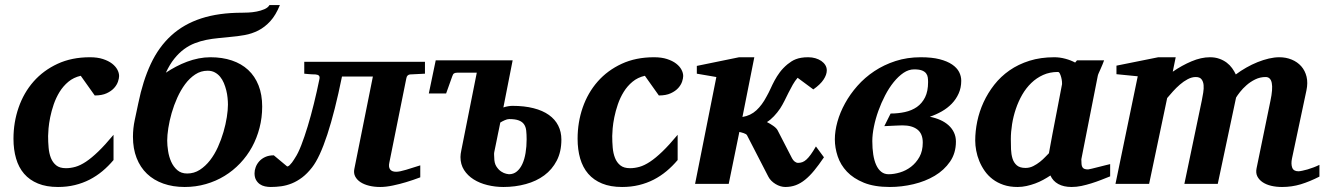

<svg xmlns="http://www.w3.org/2000/svg" viewBox="-20 -726 5232 758"><path d="M450.2 -425.8Q450.2 -417 445.8 -403.8Q441.4 -390.6 430.4 -378.4Q419.4 -366.2 400.9 -357.7Q382.3 -349.1 354 -349.1L298.8 -426.8Q270.5 -420.4 250 -403.3Q229.5 -386.2 215.3 -363.3Q201.2 -340.3 192.1 -314Q183.1 -287.6 178.2 -263.2Q173.3 -238.8 171.6 -219Q169.9 -199.2 169.9 -189Q169.9 -166 171.9 -143.3Q173.8 -120.6 180.9 -102.5Q188 -84.5 201.9 -73.2Q215.8 -62 240.2 -62Q258.8 -62 277.8 -67.4Q296.9 -72.8 319.1 -87.4Q341.3 -102.1 367.9 -127.7Q394.5 -153.3 428.2 -193.8V-94.2Q407.7 -69.8 384.3 -50.3Q360.8 -30.8 333.7 -16.8Q306.6 -2.9 275.6 4.6Q244.6 12.2 209 12.2Q163.1 12.2 129.9 -1.5Q96.7 -15.1 75.2 -40Q53.7 -64.9 43.5 -100.1Q33.2 -135.3 33.2 -178.2Q33.2 -243.2 53.5 -301.5Q73.7 -359.9 112.5 -404.1Q151.4 -448.2 207.3 -474.1Q263.2 -500 335 -500Q364.7 -500 386.5 -492.9Q408.2 -485.8 422.4 -474.9Q436.5 -463.9 443.4 -450.9Q450.2 -438 450.2 -425.8Z M879.9 -313Q879.9 -325.2 878.4 -339.8Q877 -354.5 873.3 -369.4Q869.6 -384.3 863.8 -398.2Q857.9 -412.1 849.1 -422.9Q840.3 -433.6 828.1 -440.2Q815.9 -446.8 799.8 -446.8Q772.9 -446.8 750.7 -432.1Q728.5 -417.5 710.9 -393.8Q693.4 -370.1 679.9 -340.3Q666.5 -310.5 657.7 -279.8Q648.9 -249 644.5 -220.5Q640.1 -191.9 640.1 -170.9Q640.1 -152.3 643.6 -129.9Q647 -107.4 655.8 -87.6Q664.6 -67.9 679.9 -54.4Q695.3 -41 718.8 -41Q746.1 -41 768.6 -55.4Q791 -69.8 809.1 -93Q827.1 -116.2 840.3 -145.5Q853.5 -174.8 862.3 -205.1Q871.1 -235.4 875.5 -263.7Q879.9 -292 879.9 -313ZM1085 -706.1Q1068.8 -666 1047.1 -642.3Q1025.4 -618.7 1000 -605.7Q974.6 -592.8 946 -587.6Q917.5 -582.5 888.2 -580.1Q864.7 -577.6 841.3 -575.4Q817.9 -573.2 794.7 -568.6Q771.5 -564 749.3 -555.4Q727.1 -546.9 706.8 -532Q686.5 -517.1 668.2 -494.4Q649.9 -471.7 634.8 -439Q653.8 -451.7 675 -462.9Q696.3 -474.1 718.5 -482.4Q740.7 -490.7 764.2 -495.4Q787.6 -500 811 -500Q857.4 -500 895.3 -487.3Q933.1 -474.6 959.7 -450Q986.3 -425.3 1000.7 -388.9Q1015.1 -352.5 1015.1 -305.2Q1015.1 -261.7 1004.6 -221.2Q994.1 -180.7 974.9 -145.5Q955.6 -110.4 928 -81.3Q900.4 -52.2 866.5 -31.5Q832.5 -10.7 792.7 0.7Q752.9 12.2 709 12.2Q662.6 12.2 624.8 -1.2Q586.9 -14.6 560.3 -40Q533.7 -65.4 519.3 -102.3Q504.9 -139.2 504.9 -186Q504.9 -219.2 512 -252.4Q519 -285.6 525.9 -317.9Q543.9 -406.7 575.4 -473.9Q606.9 -541 656.2 -585.9Q705.6 -630.9 774.4 -653.3Q843.3 -675.8 936 -675.8Q944.8 -675.8 960.7 -676.5Q976.6 -677.2 993.2 -680.4Q1009.8 -683.6 1023.9 -689.7Q1038.1 -695.8 1043.9 -706.1Z M1598.1 -432.1Q1592.8 -431.2 1589.1 -427.7Q1585.4 -424.3 1584 -416L1517.1 -84Q1513.2 -66.9 1520 -57.4Q1526.9 -47.9 1543.9 -47.9Q1557.6 -47.9 1583.3 -55.7Q1608.9 -63.5 1639.2 -73.2V-25.9Q1610.8 -15.1 1583 -6.8Q1559.1 0.5 1531.5 6.3Q1503.9 12.2 1481 12.2Q1457.5 12.2 1437.5 7.3Q1417.5 2.4 1403.3 -6.8Q1389.2 -16.1 1382.3 -29.3Q1375.5 -42.5 1378.9 -59.1L1452.1 -423.8H1330.1Q1302.2 -286.1 1272.2 -194.8Q1242.2 -103.5 1211.9 -64.9Q1192.9 -40.5 1172.9 -25.4Q1152.8 -10.3 1132.3 -2Q1111.8 6.3 1090.8 9.3Q1069.8 12.2 1048.8 12.2Q1037.6 12.2 1026.1 9.8Q1014.6 7.3 1005.6 1Q996.6 -5.4 990.7 -15.9Q984.9 -26.4 984.9 -42Q984.9 -53.7 989.5 -66.2Q994.1 -78.6 1003.4 -89.1Q1012.7 -99.6 1027.1 -106.2Q1041.5 -112.8 1061 -112.8L1113.8 -68.8Q1118.2 -68.8 1123.3 -73.7Q1128.4 -78.6 1132.8 -84.5Q1137.2 -90.3 1140.6 -95.9Q1144 -101.6 1145 -103Q1156.7 -120.1 1169.4 -152.8Q1182.1 -185.5 1194.8 -227.3Q1207.5 -269 1219.2 -316.7Q1231 -364.3 1240.7 -412.1Q1243.2 -422.4 1239.5 -426.8Q1235.8 -431.2 1226.1 -432.1Q1219.2 -432.1 1211.4 -432.6Q1204.6 -433.1 1196.8 -433.6Q1189 -434.1 1181.2 -435.1V-481.9H1657.7V-435.1Z M2059.1 -175.8Q2059.1 -195.8 2057.4 -210.7Q2055.7 -225.6 2048.6 -235.6Q2041.5 -245.6 2027.8 -250.7Q2014.2 -255.9 1990.2 -255.9Q1982.4 -255.9 1972.2 -251.2Q1961.9 -246.6 1955.1 -242.2Q1954.6 -238.8 1953.1 -232.2Q1951.7 -225.6 1950 -216.8Q1948.2 -208 1946 -197.8Q1943.8 -187.5 1941.9 -177.2Q1936.5 -153.3 1931.2 -125Q1930.2 -119.1 1930.7 -113.8Q1931.2 -108.4 1931.2 -104Q1931.2 -82 1939.7 -68.8Q1948.2 -55.7 1958.7 -48.8Q1969.2 -42 1978.5 -40Q1987.8 -38.1 1989.3 -38.1Q2007.3 -38.1 2020.5 -49.1Q2033.7 -60.1 2042.2 -78.6Q2050.8 -97.2 2054.9 -122.3Q2059.1 -147.5 2059.1 -175.8ZM2196.3 -174.8Q2196.3 -127 2178 -91.8Q2159.7 -56.6 2128.7 -33.7Q2097.7 -10.7 2055.9 0.7Q2014.2 12.2 1967.3 12.2Q1934.6 12.2 1904.1 4.6Q1873.5 -2.9 1849.9 -17.8Q1826.2 -32.7 1812 -54.9Q1797.9 -77.1 1797.9 -106Q1797.9 -111.8 1798.8 -118.7Q1799.8 -125.5 1801.3 -132.8L1862.3 -439H1785.2Q1777.3 -439 1772.7 -436.3Q1768.1 -433.6 1765.1 -423.8L1741.2 -356.9H1672.9L1700.2 -487.8H2003.9L1967.3 -301.8Q1977.1 -305.2 1986.6 -306.6Q1996.1 -308.1 2002.9 -308.1Q2050.3 -308.1 2086.4 -298.8Q2122.6 -289.6 2147 -272.2Q2171.4 -254.9 2183.8 -230.2Q2196.3 -205.6 2196.3 -174.8Z M2677.2 -425.8Q2677.2 -417 2672.9 -403.8Q2668.5 -390.6 2657.5 -378.4Q2646.5 -366.2 2627.9 -357.7Q2609.4 -349.1 2581.1 -349.1L2525.9 -426.8Q2497.6 -420.4 2477.1 -403.3Q2456.5 -386.2 2442.4 -363.3Q2428.2 -340.3 2419.2 -314Q2410.2 -287.6 2405.3 -263.2Q2400.4 -238.8 2398.7 -219Q2397 -199.2 2397 -189Q2397 -166 2398.9 -143.3Q2400.9 -120.6 2408 -102.5Q2415 -84.5 2429 -73.2Q2442.9 -62 2467.3 -62Q2485.8 -62 2504.9 -67.4Q2523.9 -72.8 2546.1 -87.4Q2568.4 -102.1 2595 -127.7Q2621.6 -153.3 2655.3 -193.8V-94.2Q2634.8 -69.8 2611.3 -50.3Q2587.9 -30.8 2560.8 -16.8Q2533.7 -2.9 2502.7 4.6Q2471.7 12.2 2436 12.2Q2390.1 12.2 2356.9 -1.5Q2323.7 -15.1 2302.2 -40Q2280.8 -64.9 2270.5 -100.1Q2260.3 -135.3 2260.3 -178.2Q2260.3 -243.2 2280.5 -301.5Q2300.8 -359.9 2339.6 -404.1Q2378.4 -448.2 2434.3 -474.1Q2490.2 -500 2562 -500Q2591.8 -500 2613.5 -492.9Q2635.3 -485.8 2649.4 -474.9Q2663.6 -463.9 2670.4 -450.9Q2677.2 -438 2677.2 -425.8Z M3244.1 -448.2Q3244.1 -431.2 3231.4 -411.9Q3218.8 -392.6 3190.9 -373L3128.9 -418.9Q3118.7 -407.2 3109.9 -391.8Q3101.1 -376.5 3093 -360.1Q3085 -343.8 3076.9 -327.6Q3068.8 -311.5 3060.1 -297.9Q3048.8 -281.2 3035.4 -267.1Q3022 -252.9 3007.8 -244.1Q3020.5 -237.8 3033 -229Q3045.4 -220.2 3049.8 -211.9L3106.9 -101.1Q3110.8 -93.3 3117.4 -88.1Q3124 -83 3130.9 -83Q3139.6 -83 3147.7 -85.9Q3155.8 -88.9 3163.8 -96.2Q3171.9 -103.5 3180.9 -116Q3189.9 -128.4 3201.2 -147.9L3232.9 -105Q3212.4 -74.7 3194.3 -52.7Q3176.3 -30.8 3158.4 -16.4Q3140.6 -2 3121.6 5.1Q3102.5 12.2 3080.1 12.2Q3071.3 12.2 3061.3 9.3Q3051.3 6.3 3042 0.7Q3032.7 -4.9 3025.1 -12.5Q3017.6 -20 3013.2 -28.8L2929.2 -191.9Q2927.7 -194.8 2924.1 -196.8Q2920.4 -198.7 2916 -200.4Q2911.6 -202.1 2907 -203.1Q2902.3 -204.1 2898.9 -205.1L2856.9 0H2724.1L2808.1 -421.9L2731 -435.1V-465.8L2897.9 -500H2958L2911.1 -264.2Q2943.4 -269.5 2966.1 -290.5Q2988.8 -311.5 3005.9 -344.2Q3014.6 -359.4 3022 -375.7Q3029.3 -392.1 3038.1 -408.4Q3046.9 -424.8 3058.8 -440.9Q3070.8 -457 3088.9 -472.2Q3096.7 -478.5 3104.7 -483.6Q3112.8 -488.8 3122.3 -492.4Q3131.8 -496.1 3143.6 -498Q3155.3 -500 3170.9 -500Q3186 -500 3199.2 -496.1Q3212.4 -492.2 3222.4 -485.4Q3232.4 -478.5 3238.3 -469Q3244.1 -459.5 3244.1 -448.2Z M3644 -401.9Q3644 -411.1 3642.8 -420.2Q3641.6 -429.2 3636.2 -436.3Q3630.9 -443.4 3619.9 -447.8Q3608.9 -452.1 3588.9 -452.1Q3567.4 -452.1 3547.1 -438.5Q3526.9 -424.8 3508.3 -401.9Q3489.7 -378.9 3474.4 -349.4Q3459 -319.8 3447.8 -288.6Q3436.5 -257.3 3430.2 -226.1Q3423.8 -194.8 3423.8 -168.9Q3423.8 -140.1 3427.5 -116.2Q3431.2 -92.3 3439 -75Q3446.8 -57.6 3459 -47.9Q3471.2 -38.1 3488.3 -38.1Q3509.3 -38.1 3533 -45.2Q3556.6 -52.2 3576.7 -67.6Q3596.7 -83 3609.9 -106.4Q3623 -129.9 3623 -163.1Q3623 -198.2 3601.8 -214.6Q3580.6 -231 3543.9 -231Q3539.6 -231 3531.5 -230.7Q3523.4 -230.5 3513.7 -230Q3503.9 -229.5 3492.7 -229Q3481.4 -228.5 3471.2 -228L3496.1 -277.8Q3525.9 -277.8 3552.7 -283.7Q3579.6 -289.6 3599.9 -303.7Q3620.1 -317.9 3632.1 -341.8Q3644 -365.7 3644 -401.9ZM3774.9 -407.2Q3774.9 -379.4 3764.6 -356.7Q3754.4 -334 3737.3 -316.4Q3720.2 -298.8 3697.8 -286.1Q3675.3 -273.4 3650.9 -265.1Q3673.3 -260.7 3692.4 -252.2Q3711.4 -243.7 3725.1 -231.2Q3738.8 -218.8 3746.3 -202.6Q3753.9 -186.5 3753.9 -167Q3753.9 -121.6 3730.7 -87.9Q3707.5 -54.2 3670.2 -32Q3632.8 -9.8 3586.2 1.2Q3539.6 12.2 3493.2 12.2Q3432.1 12.2 3390.6 -4.6Q3349.1 -21.5 3323.7 -48.3Q3298.3 -75.2 3287.1 -108.9Q3275.9 -142.6 3275.9 -175.8Q3275.9 -208.5 3286.1 -245.4Q3296.4 -282.2 3316.2 -318.1Q3335.9 -354 3365 -387Q3394 -419.9 3431.9 -445.1Q3469.7 -470.2 3515.6 -485.1Q3561.5 -500 3615.2 -500Q3659.2 -500 3689.5 -492.2Q3719.7 -484.4 3738.8 -471.4Q3757.8 -458.5 3766.4 -441.9Q3774.9 -425.3 3774.9 -407.2Z M4172.9 -394Q4173.3 -396 4172.6 -403.8Q4171.9 -411.6 4169.7 -420.2Q4167.5 -428.7 4164.3 -435.3Q4161.1 -441.9 4156.7 -441.9Q4124.5 -441.9 4098.4 -430.2Q4072.3 -418.5 4051.5 -398.4Q4030.8 -378.4 4015.6 -352.1Q4000.5 -325.7 3990.5 -296.1Q3980.5 -266.6 3975.6 -235.8Q3970.7 -205.1 3970.7 -176.8Q3970.7 -156.7 3971.4 -136.7Q3972.2 -116.7 3977.3 -100.1Q3982.4 -83.5 3994.4 -73.2Q4006.3 -63 4028.8 -63Q4044.9 -63 4059.3 -70.3Q4073.7 -77.6 4085.7 -87.2Q4097.7 -96.7 4106.7 -106.4Q4115.7 -116.2 4121.1 -121.1Q4124.5 -141.1 4126.7 -152.1Q4128.9 -163.1 4130.6 -173.1Q4132.3 -183.1 4134.8 -195.8Q4137.2 -208.5 4141.8 -232.2Q4146.5 -255.9 4153.8 -294.2Q4161.1 -332.5 4172.9 -394ZM4362.8 -29.8Q4345.7 -22.9 4326.9 -15.6Q4308.1 -8.3 4288.6 -2.2Q4269 3.9 4249.5 8.1Q4230 12.2 4210.9 12.2Q4179.2 12.2 4158 0.5Q4136.7 -11.2 4127 -33.2Q4113.8 -24.4 4098.6 -16.1Q4083.5 -7.8 4066.9 -1.7Q4050.3 4.4 4032.7 8.3Q4015.1 12.2 3997.1 12.2Q3966.3 12.2 3941.9 3.9Q3917.5 -4.4 3898.9 -18.6Q3880.4 -32.7 3867.4 -51.3Q3854.5 -69.8 3846.2 -90.1Q3837.9 -110.4 3834 -131.3Q3830.1 -152.3 3830.1 -170.9Q3830.1 -208 3838.1 -246.8Q3846.2 -285.6 3863 -322.3Q3879.9 -358.9 3905.3 -391.4Q3930.7 -423.8 3965.3 -448Q4000 -472.2 4044.2 -486.1Q4088.4 -500 4142.1 -500Q4164.1 -500 4185.8 -494.1Q4207.5 -488.3 4224.6 -479L4231.9 -487.8H4338.9Q4336.4 -480.5 4332.5 -471.2Q4328.6 -461.9 4324.7 -453.1Q4320.8 -444.3 4317.6 -437.3Q4314.5 -430.2 4314 -426.8L4249 -97.2Q4249 -85.9 4249.8 -78.1Q4250.5 -70.3 4253.4 -65.7Q4256.3 -61 4261.7 -59.1Q4267.1 -57.1 4275.9 -57.1Q4277.8 -57.1 4290.3 -60.1Q4302.7 -63 4317.6 -66.9Q4332.5 -70.8 4345.7 -74Q4358.9 -77.1 4362.8 -78.1Z M5189 -28.8Q5150.9 -9.3 5115.5 1.5Q5080.1 12.2 5041.5 12.2Q5018.6 12.2 4998.8 7.6Q4979 2.9 4964.8 -6.6Q4950.7 -16.1 4943.8 -29.8Q4937 -43.5 4940.9 -62L4995.6 -328.1Q5015.6 -421.9 4976.6 -421.9Q4954.6 -421.9 4935.3 -412.4Q4916 -402.8 4901.1 -389.6Q4886.2 -376.5 4875.5 -362.8Q4864.7 -349.1 4859.9 -340.8L4787.6 0H4655.8L4724.6 -329.1Q4727.5 -343.8 4730.2 -360.1Q4732.9 -376.5 4731.7 -390.1Q4730.5 -403.8 4723.6 -412.8Q4716.8 -421.9 4700.7 -421.9Q4685.1 -421.9 4668.9 -413.3Q4652.8 -404.8 4638.2 -392.1Q4623.5 -379.4 4610.6 -365Q4597.7 -350.6 4587.9 -338.9L4516.6 0H4383.8L4471.7 -424.8L4387.7 -433.1V-466.8L4552.7 -500H4621.6L4609.9 -442.9Q4646 -467.8 4684.1 -483.9Q4722.2 -500 4756.8 -500Q4777.3 -500 4793.7 -494.1Q4810.1 -488.3 4822.8 -478.8Q4835.4 -469.2 4844.2 -457Q4853 -444.8 4858.9 -432.1Q4878.4 -446.8 4900.4 -459.2Q4922.4 -471.7 4944.8 -480.7Q4967.3 -489.7 4989.3 -494.9Q5011.2 -500 5030.8 -500Q5057.1 -500 5079.6 -490.7Q5102.1 -481.4 5117.2 -464.4Q5132.3 -447.3 5138.2 -423.1Q5144 -398.9 5137.7 -369.1L5080.6 -100.1Q5076.2 -78.6 5081.5 -64.2Q5086.9 -49.8 5106 -49.8Q5110.8 -49.8 5120.6 -51.8Q5130.4 -53.7 5142.1 -57.1Q5153.8 -60.5 5166 -65.2Q5178.2 -69.8 5189 -75.2Z"/></svg>

Font: Charis SIL
Style: Bold Italic
Weight: 700
Italic angle: -11°
Foundry: SIL International
Version: Version 4.112